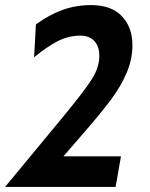

<svg xmlns="http://www.w3.org/2000/svg" viewBox="-50 -734 590 754"><path d="M204 -283Q283 -379 311.5 -424.5Q340 -470 340 -514Q340 -552 320.5 -573Q301 -594 265 -594Q219 -594 177 -572.5Q135 -551 84 -509L91 -638Q143 -676 195.5 -695Q248 -714 308 -714Q387 -714 428.5 -670.5Q470 -627 470 -557Q470 -502 448 -449.5Q426 -397 387.5 -345Q349 -293 283 -217L199 -120H425L404 0H-30Z"/></svg>

Font: Cabin
Style: Bold Italic
Weight: 700
Italic angle: -7°
Designer: Pablo Impallari
Foundry: Pablo Impallari. http://www.impallari.com Igino Marini. http://www.ikern.com
Version: Version 2.200